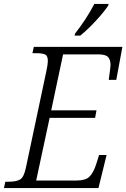

<svg xmlns="http://www.w3.org/2000/svg" viewBox="-38 -951 639 971"><path d="M-18 0 -11 -32H6Q45 -32 64 -43.5Q83 -55 93 -103L196 -589Q204 -626 204 -642Q204 -669 190 -675.5Q176 -682 145 -682H126L133 -714H581L550 -547H512Q513 -555 515 -570.5Q517 -586 519 -601Q521 -616 521 -622Q521 -649 508.5 -662.5Q496 -676 459 -676H281L221 -393H450L443 -355H213L145 -38H348Q394 -38 414 -57Q434 -76 449 -122L463 -167H501L460 0ZM339 -771 342 -782Q366 -812 392.5 -852Q419 -892 439 -931H511L509 -922Q495 -901 471 -873Q447 -845 420 -818Q393 -791 368 -771Z"/></svg>

Font: Noto Serif SemiCondensed Light
Style: Italic
Weight: 300
Width: 4
Italic angle: -12°
Designer: Monotype Design Team
Foundry: Monotype Imaging Inc.
Version: Version 2.013; ttfautohint (v1.8.4.7-5d5b)